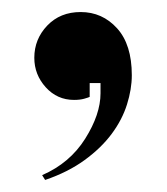

<svg xmlns="http://www.w3.org/2000/svg" viewBox="-20 -168 278 319"><path d="M199 -43Q199 -20 191 5.5Q183 31 165.5 54.5Q148 78 120.5 98Q93 118 55 131L50 123Q96 103 121.5 62.5Q147 22 147 -13V-30H129V-7Q127 -6 120 -4Q113 -2 103 -2Q75 -2 56 -23Q37 -44 37 -72Q37 -103 58.5 -125.5Q80 -148 114 -148Q150 -148 174.5 -121Q199 -94 199 -43Z"/></svg>

Font: Redaction
Style: Bold
Weight: 700
Designer: Jeremy Mickel / Forest Young
Foundry: MCKL
Version: Version 2.001; Redaction Bold